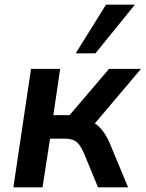

<svg xmlns="http://www.w3.org/2000/svg" viewBox="-20 -797 620 817"><path d="M37 0 112 -504H236L207 -307H276L444 -504H580L366 -251L341 -285Q367 -283 385.5 -270.5Q404 -258 419.5 -237Q435 -216 448 -185L525 0H397L336 -148Q326 -170 315.5 -183Q305 -196 290.5 -201.5Q276 -207 254 -207H193L161 0ZM302 -570 431 -777H554L386 -570Z"/></svg>

Font: Nunitoga
Style: Bold Italic
Weight: 700
Italic angle: -9°
Designer: Vernon Adams
Foundry: Vernon Adams
Version: Version 1.0